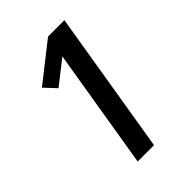

<svg xmlns="http://www.w3.org/2000/svg" viewBox="-215 -832 930 930"><g transform="rotate(-45 250.0 -367.5)"><path d="M168 0 270 -618 148 -522 93 -581 289 -735H401L280 0Z"/></g></svg>

Font: Iosevka Custom
Style: Bold Italic
Weight: 700
Italic angle: -9°
Designer: Belleve Invis
Foundry: Belleve Invis
Version: Version 30.3.1; ttfautohint (v1.8.3)